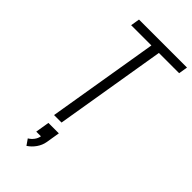

<svg xmlns="http://www.w3.org/2000/svg" viewBox="-297 -801 1106 1106"><g transform="rotate(45 255.5 -248.5)"><path d="M163 0 276 -680H111L120 -735H511L502 -680H337L224 0ZM176 238 151 202Q168 192 180.5 175.5Q193 159 196 140H158L172 55H257L243 140Q238 169 220 195Q202 221 176 238Z"/></g></svg>

Font: Iosevka SS04 Light
Style: Italic
Weight: 300
Italic angle: -9°
Monospace: yes
Designer: Belleve Invis
Foundry: Belleve Invis
Version: Version 19.0.0; ttfautohint (v1.8.4)